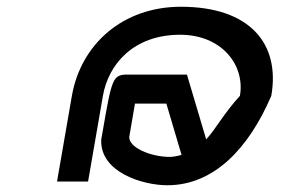

<svg xmlns="http://www.w3.org/2000/svg" viewBox="-20 -533 910 569"><path d="M534 -312H360C314 -312 312 -304 284 -142L280 -120V-119C276 -23 402 16 476 16C614 16 717 -93 784 -249C811 -403 721 -513 516 -513C345 -513 220 -403 193 -249L149 5H241L285 -249C301 -341 374 -430 514 -430C637 -430 707 -340 691 -249C641 -194 620 -151 591 -120ZM518 -74C508 -71 494 -68 483 -68C428 -68 362 -95 363 -127L380 -226H473Z"/></svg>

Font: Charger Monospace
Style: Regular
Weight: 400
Designer: Jasper
Foundry: Cannot Into Space Fonts
Version: Version 0.980